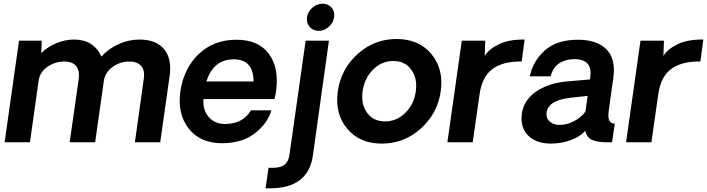

<svg xmlns="http://www.w3.org/2000/svg" viewBox="-20 -770 3826 1039"><path d="M734 -556Q825 -556 868 -504Q911 -452 898 -359L847 0H710L758 -343Q765 -388 744.5 -412.5Q724 -437 679 -437Q630 -437 589.5 -408Q549 -379 542 -333L495 0H357L406 -343Q412 -388 392 -412.5Q372 -437 327 -437Q277 -437 236 -408Q195 -379 189 -333L142 0H5L83 -550H206L203 -482Q236 -516 284 -536Q332 -556 381 -556Q486 -556 529 -464Q566 -506 621.5 -531Q677 -556 734 -556Z M1474 -277Q1472 -261 1465 -234H1081Q1077 -172 1110.5 -135.5Q1144 -99 1197 -99Q1294 -99 1338 -173H1449Q1426 -99 1357 -47Q1288 5 1182 5Q1063 5 1001 -74.5Q939 -154 956 -275Q974 -399 1055 -477Q1136 -555 1260 -555Q1377 -555 1434 -480Q1491 -405 1474 -277ZM1244 -449Q1135 -449 1097 -329H1352Q1352 -449 1244 -449Z M1641 -677Q1646 -707 1670.5 -728.5Q1695 -750 1726 -750Q1756 -750 1774.5 -728.5Q1793 -707 1788 -677Q1784 -647 1759.5 -625Q1735 -603 1705 -603Q1675 -603 1656 -624.5Q1637 -646 1641 -677ZM1417 249 1433 138H1456Q1499 138 1520.5 121Q1542 104 1547 63L1634 -550H1760L1673 73Q1647 249 1441 249Z M2257.5 -74.5Q2167 7 2046 7Q1925 7 1858 -74.5Q1791 -156 1808 -276Q1825 -396 1915 -477.5Q2005 -559 2126 -559Q2247 -559 2314.5 -477.5Q2382 -396 2365 -276Q2348 -156 2257.5 -74.5ZM2064 -113Q2127 -113 2174 -160Q2221 -207 2230 -276Q2240 -345 2206 -392.5Q2172 -440 2109 -440Q2045 -440 1998.5 -393Q1952 -346 1942 -276Q1933 -206 1966.5 -159.5Q2000 -113 2064 -113Z M2819 -556 2803 -437Q2703 -439 2645.5 -397Q2588 -355 2575 -258L2538 0H2401L2479 -550H2606L2603 -467Q2625 -504 2679.5 -530.5Q2734 -557 2819 -556Z M2962 7Q2882 7 2838 -36.5Q2794 -80 2804 -156Q2815 -230 2883.5 -276Q2952 -322 3055 -330L3173 -340L3174 -352Q3188 -450 3088 -450Q3041 -450 3006 -427Q2971 -404 2960 -357H2847Q2865 -442 2930 -498.5Q2995 -555 3107 -555Q3210 -555 3261.5 -503.5Q3313 -452 3299 -350Q3293 -311 3284.5 -246Q3276 -181 3274 -170Q3264 -101 3307 -101L3292 0H3256Q3234 -1 3220.5 -3Q3207 -5 3190 -10.5Q3173 -16 3162.5 -29Q3152 -42 3147 -62Q3120 -31 3069 -12Q3018 7 2962 7ZM3008 -94Q3049 -94 3087.5 -115Q3126 -136 3148 -166L3160 -251L3067 -241Q2947 -227 2938 -162Q2934 -131 2954.5 -112.5Q2975 -94 3008 -94Z M3786 -556 3770 -437Q3670 -439 3612.5 -397Q3555 -355 3542 -258L3505 0H3368L3446 -550H3573L3570 -467Q3592 -504 3646.5 -530.5Q3701 -557 3786 -556Z"/></svg>

Font: Oakes Grotesk
Style: Bold Italic
Weight: 600
Italic angle: -8°
Designer: Samuel Oakes
Foundry: Samuel Oakes
Version: Version 1.000;PS 001.000;hotconv 1.0.88;makeotf.lib2.5.64775